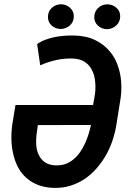

<svg xmlns="http://www.w3.org/2000/svg" viewBox="-20 -891 627 921"><path d="M334.5 -720.7Q313.5 -721.2 289.8 -719.5Q266.1 -717.8 243.2 -713.4Q219.7 -708.5 198 -700.4Q176.3 -692.4 158.2 -679.7L172.9 -577.6Q192.4 -586.4 212.9 -593Q233.4 -599.6 253.9 -604Q271.5 -607.4 290 -609.1Q308.6 -610.8 327.1 -610.4Q362.8 -609.4 385.5 -594.7Q408.2 -580.1 419.9 -557.1Q427.2 -544.4 431.2 -529.5Q435.1 -514.6 436.5 -498.5Q438.5 -480.5 437.5 -461.4Q436.5 -442.4 433.1 -424.3L426.3 -387.2H54.2L38.6 -291.5Q33.7 -254.4 34.9 -218Q36.1 -181.6 44.4 -148.4Q52.2 -115.2 67.6 -86.7Q83 -58.1 107.4 -37.1Q131.3 -15.6 164.1 -3.2Q196.8 9.3 239.3 10.3Q281.7 11.2 318.8 -0.5Q356 -12.2 387.7 -33.7Q418.5 -54.7 443.8 -84Q469.2 -113.3 488.8 -147.5Q507.8 -181.2 520.3 -219Q532.7 -256.8 538.6 -294.9L559.1 -423.3Q562.5 -448.7 562.3 -473.9Q562 -499 558.6 -522.5Q553.2 -556.2 541.3 -586.4Q529.3 -616.7 509.8 -640.6Q481.4 -676.8 437.5 -698.2Q393.6 -719.7 334.5 -720.7ZM249 -97.7Q227.1 -98.1 210.9 -104.7Q194.8 -111.3 183.6 -122.6Q173.3 -132.8 166.5 -146.5Q159.7 -160.2 156.2 -176.3Q153.3 -192.4 153.3 -210.2Q153.3 -228 155.3 -246.1L161.6 -291L416.5 -291.5Q411.6 -270 404.8 -247.6Q397.9 -225.1 388.2 -203.6Q377.9 -181.6 364.7 -162.1Q351.6 -142.6 334.5 -128.4Q317.4 -113.3 296.1 -105.2Q274.9 -97.2 249 -97.7ZM210 -809.6Q210 -784.2 228.3 -768.1Q246.6 -752 272.5 -752Q297.4 -752.9 315.7 -769.5Q334 -786.1 334 -813Q334 -838.4 315.2 -854.5Q296.4 -870.6 271.5 -870.6Q246.1 -869.6 228 -852.8Q210 -835.9 210 -809.6ZM432.1 -809.1Q432.1 -783.7 450.7 -767.3Q469.2 -751 494.6 -751Q519.5 -752 537.8 -769Q556.2 -786.1 556.6 -812.5Q556.6 -838.9 537.4 -854.7Q518.1 -870.6 493.7 -870.1Q467.8 -869.6 450.2 -852.3Q432.6 -835 432.1 -809.1Z"/></svg>

Font: Roboto Mono SemiBold
Style: Italic
Weight: 600
Italic angle: -10°
Monospace: yes
Designer: Google
Version: Version 3.000